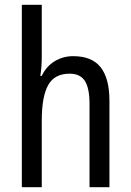

<svg xmlns="http://www.w3.org/2000/svg" viewBox="-20 -780 545 800"><path d="M154 -543Q154 -500 148 -464H154Q173 -504 208 -525Q243 -546 285 -546Q363 -546 399.5 -499.5Q436 -453 436 -360V0H353V-347Q353 -413 333.5 -443Q314 -473 270 -473Q207 -473 180.5 -425Q154 -377 154 -278V0H71V-760H154Z"/></svg>

Font: Noto Sans Lao Condensed
Style: Regular
Weight: 400
Width: 3
Designer: Monotype Design Team
Foundry: Monotype Imaging Inc.
Version: Version 2.003; ttfautohint (v1.8.4.7-5d5b)